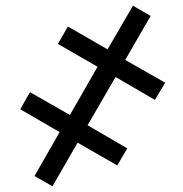

<svg xmlns="http://www.w3.org/2000/svg" viewBox="-20 -650 640 673"><path d="M252 -150 391 -70 426 -130 287 -211 385 -380 523 -300 559 -360 419 -440 508 -594 446 -630 357 -477 218 -557 183 -496 322 -416 225 -247 85 -327 51 -267 189 -187 101 -33 164 3Z"/></svg>

Font: Noto Sans Mono UI
Style: Bold
Weight: 700
Designer: Monotype Design team
Foundry: Monotype Imaging Inc.
Version: 1.000